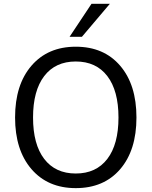

<svg xmlns="http://www.w3.org/2000/svg" viewBox="-20 -972 791 1001"><path d="M375 8.8Q229.5 8.8 144 -90.3Q58.6 -189.5 58.6 -359.4Q58.6 -530.3 144 -629.4Q229.5 -728.5 375 -728.5Q521.5 -728.5 606.4 -629.4Q691.4 -530.3 691.4 -359.4Q691.4 -188.5 606.4 -89.8Q521.5 8.8 375 8.8ZM210.4 -575.2Q152.3 -499 152.3 -359.4Q152.3 -219.7 210.4 -143.6Q268.6 -67.4 375 -67.4Q481.4 -67.4 539.6 -143.6Q597.7 -219.7 597.7 -359.4Q597.7 -499 539.6 -575.2Q481.4 -651.4 375 -651.4Q268.6 -651.4 210.4 -575.2ZM342.8 -780.3 457 -952.1H552.7L407.2 -780.3Z"/></svg>

Font: Min Sans
Style: Regular
Weight: 400
Designer: Jinseong-Kim, NotoSansCJK, Nunito
Foundry: Jinseong-Kim
Version: Version 1.400;Glyphs 3.1.2 (3151)